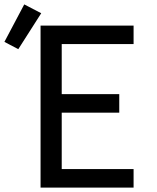

<svg xmlns="http://www.w3.org/2000/svg" viewBox="-91 -851 711 871"><path d="M93 0V-735H515V-651H189V-424H450V-340H189V-84H515V0ZM-8 -628 -71 -661 19 -831 96 -791Z"/></svg>

Font: Iosevka SS04 Medium Extended
Style: Regular
Weight: 500
Width: 7
Monospace: yes
Designer: Belleve Invis
Foundry: Belleve Invis
Version: Version 19.0.0; ttfautohint (v1.8.4)